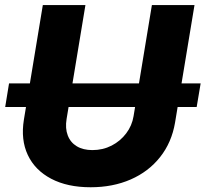

<svg xmlns="http://www.w3.org/2000/svg" viewBox="-20 -748 832 777"><path d="M792 -410.6 775.9 -314.9H1L16.6 -410.6ZM346.7 9.8Q252.4 9.8 187 -24.7Q121.6 -59.1 92.5 -120.8Q63.5 -182.6 76.7 -263.7L153.3 -727.5H325.7L249.5 -266.6Q243.2 -228.5 254.2 -200Q265.1 -171.4 290.8 -156Q316.4 -140.6 354 -140.6Q396.5 -140.6 431.9 -158.9Q467.3 -177.2 490.7 -208.3Q514.2 -239.3 520.5 -277.8L594.7 -727.5H767.1L688.5 -252.4Q674.8 -171.4 627.9 -112.3Q581.1 -53.2 508.8 -21.7Q436.5 9.8 346.7 9.8Z"/></svg>

Font: Inter 17pt ExtraBold
Style: Italic
Weight: 800
Italic angle: -9.3988°
Version: Version 4.001;git-66647c0bb